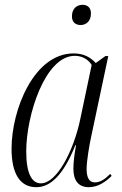

<svg xmlns="http://www.w3.org/2000/svg" viewBox="-20 -768 506 798"><path d="M315 -664C338 -664 358 -680 358 -712C358 -738 342 -748 323 -748C298 -748 279 -731 279 -700C279 -675 295 -664 315 -664ZM131 10C189 10 243 -39 293 -164H296C290 -130 285 -97 285 -67C285 -19 305 10 349 10C388 10 420 -13 444 -37L438 -45C415 -22 396 -10 374 -10C351 -10 340 -29 340 -66C340 -98 351 -164 359 -200L430 -535H418L378 -506C358 -528 330 -546 286 -546C121 -546 28 -312 28 -150C28 -51 60 10 131 10ZM150 -6C114 -6 89 -43 89 -139C89 -288 167 -536 291 -536C319 -536 346 -523 361 -498L313 -270C286 -143 217 -6 150 -6Z"/></svg>

Font: Noto Serif Display Condensed Light
Style: Italic
Weight: 300
Width: 3
Italic angle: -12°
Designer: Monotype Design Team
Foundry: Monotype Imaging Inc.
Version: Version 2.009